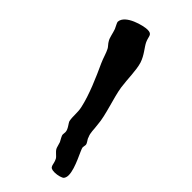

<svg xmlns="http://www.w3.org/2000/svg" viewBox="-208 -695 738 738"><g transform="rotate(45 161.5 -325.5)"><path d="M296 -16C300 -21 302 -28 302 -36C302 -75 264 -139 264 -150C264 -155 266 -159 266 -164C266 -174 255 -183 253 -192C244 -212 247 -226 243 -253C240 -299 213 -370 206 -417C200 -460 201 -504 191 -537C181 -568 160 -589 151 -608C140 -632 148 -646 120 -646C100 -646 21 -627 18 -587C18 -581 24 -573 30 -559C36 -543 39 -521 46 -510C51 -500 61 -492 64 -485C72 -470 77 -449 86 -429C110 -377 139 -311 151 -256C157 -230 152 -208 157 -185C159 -177 176 -160 176 -144C176 -140 175 -135 175 -131C175 -123 184 -111 188 -102C192 -91 194 -79 197 -74C204 -62 217 -55 222 -46C235 -22 223 -5 256 -5C273 -5 292 -11 296 -16Z"/></g></svg>

Font: Freckle Face
Style: Regular
Weight: 400
Designer: Astigmatic (AOETI)
Foundry: Astigmatic (AOETI)
Version: Version 1.000